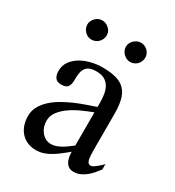

<svg xmlns="http://www.w3.org/2000/svg" viewBox="-128 -562 590 647"><g transform="rotate(30 167.5 -238.5)"><path d="M334 -48.8Q327.1 -39.6 318.6 -29.5Q310.1 -19.5 300 -11.5Q290 -3.4 278.3 1.7Q266.6 6.8 253.9 6.8Q242.2 6.8 234.6 2Q227.1 -2.9 222.7 -11Q218.3 -19 216.6 -28.8Q214.8 -38.6 214.8 -48.8Q202.6 -39.1 190.4 -29.3Q178.2 -19.5 165 -11.5Q151.9 -3.4 137.7 1.7Q123.5 6.8 106.9 6.8Q87.9 6.8 73 0.2Q58.1 -6.3 47.9 -18.1Q37.6 -29.8 32.2 -45.7Q26.9 -61.5 26.9 -80.1Q26.9 -100.6 36.4 -117.7Q45.9 -134.8 61.5 -148.9Q77.1 -163.1 97.2 -174.6Q117.2 -186 138.2 -195.1Q159.2 -204.1 179.2 -210.9Q199.2 -217.8 214.8 -223.1V-236.8Q214.8 -253.9 212.6 -269.8Q210.4 -285.6 203.6 -298.1Q196.8 -310.5 184.6 -317.9Q172.4 -325.2 151.9 -325.2Q134.8 -325.2 125 -320.6Q115.2 -315.9 110.1 -307.4Q105 -298.8 103.5 -287.4Q102.1 -275.9 102.1 -262.2Q102.1 -245.6 95.7 -236.3Q89.4 -227.1 70.8 -227.1Q53.7 -227.1 46.9 -236.8Q40 -246.6 40 -262.2Q40 -285.2 52.2 -301.3Q64.5 -317.4 82.8 -327.6Q101.1 -337.9 122.6 -342.5Q144 -347.2 163.1 -347.2Q194.8 -347.2 216.6 -341.1Q238.3 -335 251.5 -321Q264.6 -307.1 270.3 -285.2Q275.9 -263.2 275.9 -231.9V-117.2Q275.9 -109.9 275.9 -101.6Q275.9 -93.3 276.1 -85.2Q276.4 -77.1 276.6 -70.1Q276.9 -63 277.8 -58.1Q278.8 -51.3 282.2 -45.7Q285.6 -40 293.9 -40Q297.9 -40 303.7 -43.7Q309.6 -47.4 315.4 -52.2Q321.3 -57.1 326.4 -62Q331.5 -66.9 334 -69.8ZM214.8 -202.1Q196.3 -195.3 174.3 -185.5Q152.3 -175.8 133.3 -162.8Q114.3 -149.9 101.6 -133.5Q88.9 -117.2 88.9 -97.2Q88.9 -85.9 92.3 -75.2Q95.7 -64.5 102.5 -55.7Q109.4 -46.9 118.9 -41.5Q128.4 -36.1 141.1 -36.1Q150.9 -36.1 160.6 -39.6Q170.4 -43 179.9 -48.6Q189.5 -54.2 198.5 -60.8Q207.5 -67.4 214.8 -73.2ZM271 -447.3Q271 -439.5 268.1 -432.4Q265.1 -425.3 260 -420.2Q254.9 -415 248 -412.1Q241.2 -409.2 233.9 -409.2Q218.8 -409.2 207.3 -420.7Q195.8 -432.1 195.8 -447.3Q195.8 -454.6 199 -461.2Q202.1 -467.8 207.5 -472.9Q212.9 -478 219.7 -481Q226.6 -483.9 233.9 -483.9Q249 -483.9 260 -473.1Q271 -462.4 271 -447.3ZM121.1 -447.3Q121.1 -439.5 117.9 -432.4Q114.7 -425.3 109.6 -420.2Q104.5 -415 97.4 -412.1Q90.3 -409.2 83 -409.2Q67.9 -409.2 56.9 -420.7Q45.9 -432.1 45.9 -447.3Q45.9 -454.6 49.1 -461.2Q52.2 -467.8 57.4 -472.9Q62.5 -478 69.1 -481Q75.7 -483.9 83 -483.9Q98.1 -483.9 109.6 -473.1Q121.1 -462.4 121.1 -447.3Z"/></g></svg>

Font: Scheherazade Rohingya
Style: Regular
Weight: 400
Designer: SIL International
Foundry: SIL International
Version: Version 2.000 (build 440/429)